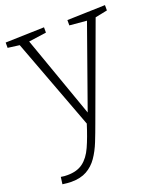

<svg xmlns="http://www.w3.org/2000/svg" viewBox="-147 -620 806 950"><g transform="rotate(-20 256.5 -145.5)"><path d="M18 233 23 196Q33 198 41.5 198.5Q50 199 58 199Q108 199 139.5 175.5Q171 152 192 105.5Q213 59 234 -8L55 -486L-6 -494V-522L198 -528V-500L105 -487L257 -58L409 -486L319 -494V-522L519 -528V-500L455 -487L275 3Q258 50 241 92.5Q224 135 201.5 167.5Q179 200 146 218.5Q113 237 64 237Q45 237 18 233Z"/></g></svg>

Font: Bitter Light
Style: Regular
Weight: 300
Designer: Sol Matas, and Bitter project Authors
Foundry: Sol Matas
Version: Version 2.001